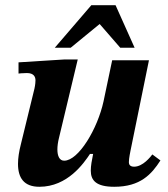

<svg xmlns="http://www.w3.org/2000/svg" viewBox="-20 -704 645 736"><path d="M131 12C239 12 301 -78 325 -114H337C332 -90 328 -68 328 -50C328 -12 349 12 418 12C518 12 561 -36 595 -89L564 -112C557 -103 528 -65 494 -65C478 -65 474 -74 474 -82C474 -97 480 -125 480 -125L551 -473H410L377 -316C354 -210 281 -88 226 -88C208 -88 200 -106 200 -131C200 -144 202 -159 206 -175L278 -476H226L51 -465V-422C51 -422 66 -424 83 -424C110 -424 116 -409 116 -396C116 -381 112 -364 112 -364L60 -151C53 -124 49 -98 49 -76C49 -23 71 12 131 12ZM251 -521 362 -612 441 -521H496L423 -684H330L190 -521Z"/></svg>

Font: STIX Two Text
Style: Bold Italic
Weight: 700
Italic angle: -12°
Designer: Ross Mills, John Hudson & Paul Hanslow, Tiro Typeworks Ltd; with prior portions MicroPress Inc. and Coen Hoffman, Elsevi
Foundry: Tiro Typeworks Ltd
Version: Version 2.13 b171